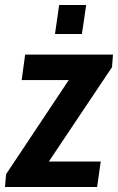

<svg xmlns="http://www.w3.org/2000/svg" viewBox="-32 -743 469 763"><path d="M241.2 -424.8H54.2L67.9 -525.9H417L413.1 -476.1L162.1 -101.1H368.2L354 0H-12.2L-7.8 -50.8ZM310.5 -723.1 293.5 -607.9H186.5L203.1 -723.1Z"/></svg>

Font: Archivo Narrow
Style: Bold Italic
Weight: 700
Italic angle: -8°
Designer: Hector Gatti
Foundry: Hector Gatti
Version: 1.002; ttfautohint (v0.8)